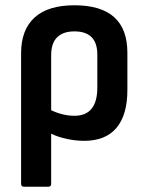

<svg xmlns="http://www.w3.org/2000/svg" viewBox="-20 -523 552 728"><path d="M71 185Q60 185 60 174V-321Q60 -410 111 -456.5Q162 -503 262 -503Q463 -503 463 -323V-182Q463 -87 421.5 -38Q380 11 299 11Q268 11 234.5 4Q201 -3 174 -16V174Q174 185 163 185ZM174 -313V-105Q219 -84 262 -84Q349 -84 349 -191V-316Q349 -404 262 -404Q220 -404 197 -382Q174 -360 174 -313Z"/></svg>

Font: Sofia Sans Semi Condensed
Style: Bold
Weight: 700
Designer: Botio Nikoltchev, Ani Petrova
Foundry: lettersoup
Version: Version 4.100; ttfautohint (v1.8.4.7-5d5b)